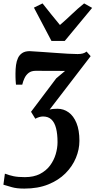

<svg xmlns="http://www.w3.org/2000/svg" viewBox="-31 -872 565 1137"><path d="M113.2 244.8Q67.7 244.8 39.7 236.6Q11.7 228.3 -10.8 221.8L-2 156.4Q23 165.9 49.4 171.5Q75.8 177 116.3 177Q168.7 177 205.5 158.1Q242.3 139.1 265.3 108.2Q288.3 77.3 299 40.8Q309.7 4.4 309.7 -30.2Q309.7 -78.5 301 -112.5Q292.4 -146.5 273.6 -164.3Q254.8 -182.2 223.9 -182.2Q212.9 -182.2 201.3 -178.7Q189.8 -175.2 178.1 -168.9L152.8 -210L302.2 -408.3L354.3 -452Q332.6 -452.1 310.9 -452.2Q289.1 -452.3 267.6 -452.3Q246 -452.4 224.3 -452.5Q202.5 -452.6 180.8 -452.7Q154.8 -452.7 138.9 -440.5Q123 -428.2 114.1 -409.2Q105.3 -390.2 100.8 -370.7H63.6Q63.1 -376.2 62.5 -383.3Q61.9 -390.5 61.4 -398.8Q60.9 -407.2 60.8 -416.8Q60.7 -426.4 60.7 -437.4Q60.7 -463 63.9 -486.8Q67.1 -510.6 75.8 -529.1Q84.6 -547.5 101.3 -558.3Q118 -569.1 145 -569.1Q180.5 -567.1 220 -564.3Q259.6 -561.5 298.2 -558.7Q336.9 -555.8 370.7 -553.9Q404.5 -551.9 428.5 -551.9Q446 -551.9 459 -555.3Q472.1 -558.7 481.6 -566.7L505.8 -539.4L262.8 -222.9Q271 -225.6 282.9 -226.8Q294.8 -228 309.1 -228Q345.8 -228 375.3 -206.7Q404.8 -185.5 422 -143.3Q439.3 -101.1 439.3 -38.1Q439.3 12.8 418.5 63Q397.7 113.3 356.7 154.4Q315.8 195.4 254.8 220.1Q193.7 244.8 113.2 244.8ZM169.9 -826.8 220.9 -851.8Q245.9 -820.7 271.5 -788.2Q297.1 -755.8 324 -724Q361 -755.8 394.7 -788.2Q428.4 -820.7 467.1 -851.8L514.6 -825.3L352.5 -629.7H273.7Z"/></svg>

Font: Merriweather 7pt Light
Style: Italic
Weight: 300
Italic angle: -7.8°
Designer: Eben Sorkin
Foundry: Eben Sorkin
Version: Version 2.200;gftools[0.9.31]